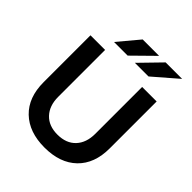

<svg xmlns="http://www.w3.org/2000/svg" viewBox="-257 -1087 1254 1254"><g transform="rotate(45 370.0 -460.5)"><path d="M675.7 -715V-282Q675.7 -141 594.5 -62.5Q513.3 16 370.2 16Q228.1 16 146.3 -62.5Q64.6 -141 64.6 -282V-715H199.6V-282Q199.6 -199.7 244.9 -151.6Q290.1 -103.5 370.3 -103.5Q451.2 -103.5 496.5 -151.6Q541.7 -199.7 541.7 -282V-715ZM476.5 -936.9 330.1 -792.9H204.2L324.8 -936.9ZM689.2 -936.9 522.6 -792.9H396.7L536.8 -936.9Z"/></g></svg>

Font: Wix Madefor Display
Style: Regular
Weight: 400
Designer: Dalton Maag Ltd
Foundry: Dalton Maag Ltd
Version: Version 3.100